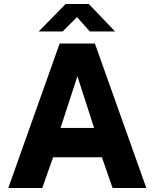

<svg xmlns="http://www.w3.org/2000/svg" viewBox="-20 -941 774 961"><path d="M21.5 0 278.5 -723H455L712.5 0H543.5L490 -154H246L191.5 0ZM283 -300.5H451L367.5 -559.5ZM429.5 -783.5 365.5 -855.5 293.5 -783.5H173.5L308.5 -921H424.5L556 -783.5Z"/></svg>

Font: Public Sans ExtraBold
Style: Regular
Weight: 800
Designer: The Public Sans Project Authors: Dan O. Williams and USWDS (Libre Franklin designed by Pablo Impallari and Rodrigo Fuenz
Version: Version 1.007